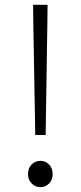

<svg xmlns="http://www.w3.org/2000/svg" viewBox="-20 -762 335 795"><path d="M126 -203 118 -658 117 -742H177L176 -658L169 -203ZM147 13Q127 13 111.5 -2Q96 -17 96 -41Q96 -66 111 -81Q126 -96 147 -96Q168 -96 183 -81Q198 -66 198 -41Q198 -17 183 -2Q168 13 147 13Z"/></svg>

Font: Noto Sans Korean Light
Style: Regular
Weight: 300
Designer: Ryoko NISHIZUKA  (kana & ideographs); Paul D. Hunt (Latin, Greek & Cyrillic); Wenlong ZHANG  (bopomofo); Sandoll Communi
Foundry: Adobe Systems Incorporated
Version: Version 1.000;PS 1;hotconv 1.0.78;makeotf.lib2.5.61930